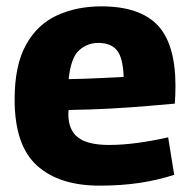

<svg xmlns="http://www.w3.org/2000/svg" viewBox="-20 -574 600 604"><path d="M293 10Q166 10 96 -53.5Q26 -117 26 -261Q26 -368 61.5 -432.5Q97 -497 159 -525.5Q221 -554 299 -554Q419 -554 475.5 -495Q532 -436 532 -303Q532 -279 530 -248Q496 -245 443.5 -240.5Q391 -236 327.5 -232.5Q264 -229 196 -228Q195 -223 195 -215Q195 -165 225.5 -141.5Q256 -118 323 -118Q365 -118 413 -124.5Q461 -131 509 -142L528 -24Q475 -7 418 1.5Q361 10 293 10ZM196 -325Q250 -326 298 -328.5Q346 -331 369 -332Q367 -392 348 -415.5Q329 -439 289 -439Q255 -439 229 -416Q203 -393 196 -325Z"/></svg>

Font: Georama
Style: Bold
Weight: 700
Designer: Jean-Baptiste Levee
Foundry: Production Type
Version: Version 1.000